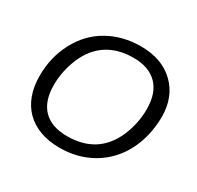

<svg xmlns="http://www.w3.org/2000/svg" viewBox="-152 -872 1082 1057"><g transform="rotate(30 389.0 -344.0)"><path d="M458 -698Q592 -698 671 -621Q750 -545 750 -416Q748 -318 717.5 -239.5Q687 -161 633 -105.5Q579 -50 506 -20Q433 10 346 10Q277 10 222.5 -10Q168 -30 130.5 -67.5Q93 -105 73.5 -158.5Q54 -212 54 -280Q54 -396 105 -494Q157 -593 249 -645.5Q341 -698 458 -698ZM454 -623Q356 -623 288 -579Q220 -535 183 -449Q147 -363 147 -275Q147 -172 199 -119Q251 -66 351 -66Q446 -66 514 -108Q581 -150 619 -234Q657 -321 657 -414Q657 -516 604 -569.5Q551 -623 454 -623Z"/></g></svg>

Font: Libra Sans Modern
Style: Italic
Weight: 400
Italic angle: -12°
Foundry: Stefan Peev, Context Ltd
Version: Version 1.000